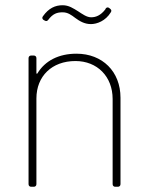

<svg xmlns="http://www.w3.org/2000/svg" viewBox="-20 -713 576 733"><path d="M219 -666C239 -666 252 -656 268 -644C283 -633 302 -621 327 -621C350 -621 383 -633 403 -666C407 -672 405 -676 400 -680L396 -683C392 -686 387 -685 384 -681C383 -680 383 -679 382 -677C364 -654 346 -647 328 -647C311 -647 295 -659 278 -670C260 -681 243 -693 219 -693C191 -693 166 -682 144 -651C140 -646 141 -641 146 -637L148 -636C149 -635 150 -635 152 -634C156 -631 161 -633 164 -637C182 -661 198 -666 219 -666ZM272 -508C204 -508 152 -481 123 -433C121 -430 119 -431 119 -435V-491C119 -497 115 -501 109 -501H99C93 -501 89 -497 89 -491V-10C89 -4 93 0 99 0H109C115 0 119 -4 119 -10V-337C119 -422 178 -480 268 -480C351 -480 410 -421 410 -335V-10C410 -4 414 0 420 0H430C436 0 440 -4 440 -10V-340C440 -440 371 -508 272 -508Z"/></svg>

Font: Barlow Thin
Style: Regular
Weight: 250
Designer: Jeremy Tribby
Foundry: Tribby Type
Version: Version 1.422;hotconv 1.0.109;makeotfexe 2.5.65596